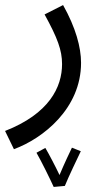

<svg xmlns="http://www.w3.org/2000/svg" viewBox="-46 -359 399 758"><path d="M9 230C123 188 274 70 274 -111C274 -172 253 -250 203 -339L130 -302C181 -209 199 -161 199 -106C199 -15 148 90 -26 158ZM166 379 210 375C223 342 263 259 273 238L238 224C232 236 206 291 189 332C173 298 145 245 133 225L98 244C117 277 152 348 166 379Z"/></svg>

Font: Noto Sans Arabic UI SmCn
Style: Regular
Weight: 400
Width: 4
Designer: Monotype Design Team, Nadine Chahine and Nizar Qandah
Foundry: Monotype Imaging Inc.
Version: Version 2.010